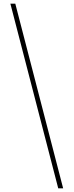

<svg xmlns="http://www.w3.org/2000/svg" viewBox="-20 -819 404 1055"><path d="M64 -799 327 216H300L37 -799Z"/></svg>

Font: Noto Sans Sinhala UI ExtraCondensed Thin
Style: Regular
Weight: 100
Width: 2
Designer: Jelle Bosma - Monotype Design Team
Foundry: Monotype Imaging Inc.
Version: Version 2.006; ttfautohint (v1.8.4.7-5d5b)